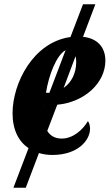

<svg xmlns="http://www.w3.org/2000/svg" viewBox="-20 -718 515 902"><path d="M226 10C347 10 403 -60 403 -113C403 -128 399 -142 393 -149C369 -108 323 -67 270 -67C239 -67 216 -80 202 -103L249 -226C379 -238 475 -330 475 -433C475 -497 437 -538 370 -545L428 -698H370L311 -544C136 -520 39 -327 39 -186C39 -107 68 -53 114 -22L43 164H101L163 1C183 7 204 10 226 10ZM196 -282C209 -366 246 -460 288 -482L212 -282C203 -282 203 -282 203 -282ZM338 -427C338 -373 315 -330 279 -305L335 -454C337 -446 338 -437 338 -427ZM190 -225H191L190 -223C190 -223 190 -224 190 -225Z"/></svg>

Font: Noto Serif Condensed Extra
Style: Italic
Weight: 800
Width: 3
Italic angle: -12°
Designer: Monotype Design Team
Foundry: Monotype Imaging Inc.
Version: Version 1.901